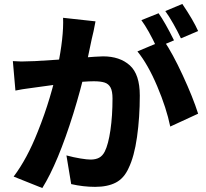

<svg xmlns="http://www.w3.org/2000/svg" viewBox="-20 -892 1040 971"><path d="M444 -695Q432 -635 412 -543Q389 -441 351 -318Q273 -68 194 59L49 1Q117 -89 171 -226Q206 -313 231.5 -398.5Q257 -484 271 -551Q303 -705 299 -802L463 -784Q453 -729 444 -695ZM982 -317 841 -252Q822 -345 775 -456Q728 -567 675 -632L808 -688Q852 -624 904 -511.5Q956 -399 982 -317ZM88 -581Q109 -581 157 -583Q177 -584 269 -590L292 -592L379 -599Q477 -607 501 -607Q586 -607 636.5 -561.5Q687 -516 687 -409Q687 -299 673 -199.5Q659 -100 630 -41Q607 10 565.5 31.5Q524 53 461 53Q401 53 340 39L316 -106Q353 -96 387 -90.5Q421 -85 438 -85Q464 -85 481.5 -94.5Q499 -104 510 -126Q528 -162 538.5 -234Q549 -306 549 -394Q549 -431 539 -449.5Q529 -468 509 -474.5Q489 -481 454 -481Q409 -481 326 -471.5Q243 -462 175 -452Q169 -451 117 -444Q98 -442 58 -434L45 -583Q75 -581 88 -581ZM860 -688 773 -651Q731 -741 695 -790L782 -825Q814 -780 860 -688ZM982 -735 895 -698Q879 -732 857 -771Q835 -810 816 -836L902 -872Q957 -791 982 -735Z"/></svg>

Font: Merged Yaku Han JP ExtraBold
Style: Regular
Weight: 800
Designer: Ryoko NISHIZUKA 西塚涼子 (kana, bopomofo & ideographs); Paul D. Hunt (Latin, Greek & Cyrillic); Sandoll Communications 산돌커뮤니
Foundry: Adobe
Version: Version 2.004